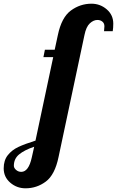

<svg xmlns="http://www.w3.org/2000/svg" viewBox="-228 -769 633 1039"><path d="M385 -641Q385 -618 382 -600H335Q337 -622 337 -627Q337 -643 326 -652Q315 -661 299 -661Q278 -661 258 -642.5Q238 -624 229 -579L89 80Q69 177 20 213.5Q-29 250 -90 250Q-137 250 -172.5 219.5Q-208 189 -208 142Q-208 99 -186 71Q-164 43 -129 26.5Q-94 10 -36 -8L60 -460H7L15 -500H68L85 -579Q105 -675 155.5 -712Q206 -749 267 -749Q314 -749 349.5 -718.5Q385 -688 385 -641ZM-43 25Q-96 43 -124.5 66.5Q-153 90 -153 128Q-153 140 -141 150.5Q-129 161 -113 161Q-73 161 -56 83Z"/></svg>

Font: Lobster
Style: Regular
Weight: 400
Designer: Impallari Type
Foundry: Impallari Type
Version: Version 2.100